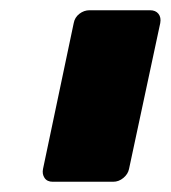

<svg xmlns="http://www.w3.org/2000/svg" viewBox="-20 -591 334 375"><path d="M83 -236Q72 -236 67 -243.5Q62 -251 64 -261L124 -546Q126 -557 135 -564Q144 -571 155 -571H273Q284 -571 289.5 -564Q295 -557 293 -546L232 -261Q230 -251 221 -243.5Q212 -236 201 -236Z"/></svg>

Font: Rubik
Style: Bold Italic
Weight: 700
Italic angle: -12°
Designer: Hubert and Fischer
Foundry: Hubert and Fischer
Version: Version 2.300;gftools[0.9.30]